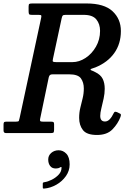

<svg xmlns="http://www.w3.org/2000/svg" viewBox="-66 -770 760 1111"><path d="M631 -93Q616 -53.5 584.5 -21.2Q553 11 495.5 11Q436 11 414 -17.2Q392 -45.5 392 -88Q392 -119 398.8 -146.5Q405.5 -174 412.2 -201.2Q419 -228.5 419 -258Q419 -293 402.2 -316.5Q385.5 -340 333 -340H240Q228 -340 223.2 -336Q218.5 -332 216 -322L166.5 -84Q164 -73.5 166.8 -69.8Q169.5 -66 183 -66H230Q238.5 -66 242.8 -63.5Q247 -61 247 -52V-21.5Q247 -9 244.5 -4.5Q242 0 229.5 0H-31.5Q-45.5 0 -45.5 -15V-48.5Q-45.5 -59.5 -42.5 -62.8Q-39.5 -66 -29 -66H25.5Q41 -66 43 -70.5Q45 -75 47.5 -87L172 -666Q174.5 -677.5 172.5 -680.8Q170.5 -684 156.5 -684H118.5Q105.5 -684 102.5 -688Q99.5 -692 99.5 -705.5V-732Q99.5 -745 104 -747.5Q108.5 -750 122 -750H434Q537 -750 585.2 -705Q633.5 -660 633.5 -590.5Q633.5 -516.5 595.2 -462.8Q557 -409 486 -380Q473 -375 465.5 -373Q458 -371 458 -367.5Q458 -364 465.2 -361.8Q472.5 -359.5 485.5 -352.5Q516.5 -337.5 528.2 -313.8Q540 -290 540 -256Q540 -229 533.5 -199.2Q527 -169.5 520.5 -143.2Q514 -117 514 -99.5Q514 -67 541.5 -67Q556.5 -67 569 -80Q581.5 -93 591.5 -114.5Q595.5 -122.5 599.2 -123.2Q603 -124 611.5 -121L624.5 -114.5Q632.5 -111.5 633.5 -107.5Q634.5 -103.5 631 -93ZM261.5 -410.5H353Q392 -410.5 428.8 -434.5Q465.5 -458.5 489.2 -499.8Q513 -541 513 -591.5Q513 -631 491.5 -657.5Q470 -684 419 -684H314Q301 -684 297.2 -680.2Q293.5 -676.5 291 -665L240.5 -430Q237 -416 241 -413.2Q245 -410.5 261.5 -410.5ZM213 153Q213 130 230.5 114.8Q248 99.5 273.5 99.5Q299 99.5 318 119.5Q337 139.5 337 181.5Q337 218.5 315.2 249.2Q293.5 280 259.8 299Q226 318 191 321Q186 321.5 183.8 320.8Q181.5 320 181.5 314V293Q181.5 287.5 184.2 286Q187 284.5 191.5 284Q210.5 281.5 233.5 270Q256.5 258.5 273.2 240.8Q290 223 290 201Q291 192.5 281 199Q271 205 257 205Q235 205 224 190.2Q213 175.5 213 153Z"/></svg>

Font: Besley* Narrow Medium
Style: Italic
Weight: 500
Width: 4
Italic angle: -13°
Designer: Owen Earl
Foundry: indestructible type*
Version: Version 3.000; ttfautohint (v1.8.3)